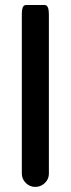

<svg xmlns="http://www.w3.org/2000/svg" viewBox="-20 -734 283 769"><path d="M67.4 -39.1V-672.9Q67.4 -688 68.6 -694.6Q69.8 -701.2 71 -704.3Q72.3 -707.5 75.4 -710.7Q78.6 -713.9 84 -713.9H159.2Q166 -713.9 170.4 -707Q175.8 -699.2 175.8 -672.9V-39.1Q175.8 -14.2 155.8 2.4Q140.6 14.6 121.1 14.6Q99.1 14.6 83.3 -1.2Q67.4 -17.1 67.4 -39.1Z"/></svg>

Font: YuPearl-SemiBold
Style: SemiBold
Weight: 600
Designer: Max Yao
Foundry: Max-Everyday
Version: Version 1.011; ttfautohint (v1.8.3)